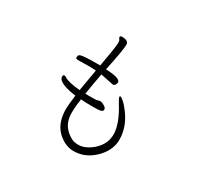

<svg xmlns="http://www.w3.org/2000/svg" viewBox="-161 -980 1322 1250"><g transform="rotate(30 500.0 -354.5)"><path d="M549 -484Q549 -516 438 -520Q473 -682 473 -725Q473 -756 422 -756Q409 -756 409 -745Q409 -739 415 -733Q421 -727 421 -709V-704Q419 -664 393 -523H371Q277 -523 250 -516Q238 -512 235.5 -506.5Q233 -501 233 -493Q233 -485 237.5 -482.5Q242 -480 269 -481Q296 -482 328 -482Q359 -482 385 -480Q383 -469 357 -317Q274 -324 241 -343Q240 -345 234 -347.5Q228 -350 223 -350Q214 -350 214 -336Q214 -322 228 -310Q265 -282 351 -272Q341 -190 341 -168Q341 -57 406 0Q460 47 520 47Q607 47 674 -18Q739 -81 743 -157V-167Q743 -257 684 -340Q659 -375 637.5 -394.5Q616 -414 608 -414H607Q603 -414 603 -409Q603 -400 622 -369Q693 -255 693 -177L692 -160Q689 -120 663.5 -84.5Q638 -49 600 -26.5Q562 -4 529.5 -4Q497 -4 479 -13Q420 -43 398 -95Q386 -126 386 -161Q386 -196 389 -223L395 -269Q440 -266 486 -266Q532 -266 546 -270.5Q560 -275 560 -287Q560 -299 543.5 -309.5Q527 -320 513 -322H511Q503 -322 486 -316Q482 -315 458.5 -315Q435 -315 401 -315Q414 -400 429 -476L526 -456Q543 -456 549 -484Z"/></g></svg>

Font: LXGW WenKai Mono TC Light
Style: Regular
Weight: 300
Designer: LXGW / Fontworks Inc.
Foundry: LXGW / Fontworks Inc.
Version: Version 1.330